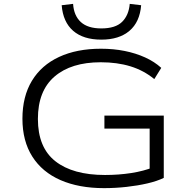

<svg xmlns="http://www.w3.org/2000/svg" viewBox="-20 -965 990 993"><path d="M518 8Q388 8 293 -33.5Q198 -75 147 -155.5Q96 -236 96 -351Q96 -466 145 -547Q194 -628 285.5 -670.5Q377 -713 502 -713Q567 -713 624.5 -701.5Q682 -690 730.5 -668Q779 -646 814 -614L778 -556Q723 -601 654.5 -622Q586 -643 501 -643Q348 -643 262 -569Q176 -495 176 -350Q176 -202 266.5 -131Q357 -60 523 -60Q594 -60 658.5 -70Q723 -80 776 -101L754 -69V-300H520V-367H827V-45Q792 -28 742.5 -16.5Q693 -5 635 1.5Q577 8 518 8ZM504 -760Q411 -760 358.5 -805.5Q306 -851 299 -938L358 -945Q362 -884 398 -851Q434 -818 504 -818Q577 -818 611.5 -852Q646 -886 651 -945L710 -938Q703 -851 649.5 -805.5Q596 -760 504 -760Z"/></svg>

Font: Nunito Sans 7pt Expanded Light
Style: Regular
Weight: 300
Width: 7
Designer: Vernon Adams
Foundry: Vernon Adams
Version: Version 3.101;gftools[0.9.27]